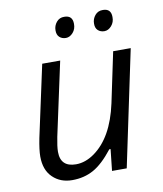

<svg xmlns="http://www.w3.org/2000/svg" viewBox="-83 -796 743 873"><g transform="rotate(-10 288.5 -359.0)"><path d="M138.2 -127.9Q138.2 -58.1 210 -58.1Q252.9 -58.1 294.4 -87.4Q382.8 -149.9 416 -303.2L464.8 -535.2H545.9L433.1 0H365.2L376 -99.1H370.1Q322.3 -38.1 278.8 -14.2Q235.4 9.8 180.7 9.8Q126 9.8 90.8 -24.4Q55.2 -58.6 55.2 -121.1Q55.2 -151.4 65.9 -205.1L137.2 -535.2H220.2L147 -195.8Q138.2 -152.3 138.2 -127.9ZM400.9 -674.3Q400.9 -695.3 414.6 -711.9Q428.2 -728.5 451.2 -728Q488.8 -728 488.8 -689Q489.3 -665 474.6 -648.4Q460 -631.8 441.9 -631.8Q423.8 -631.8 412.1 -642.6Q400.4 -653.3 400.9 -674.3ZM223.1 -674.3Q223.1 -695.3 236.8 -711.9Q250.5 -728.5 272.9 -728Q311 -728 311 -689Q311.5 -665 296.9 -648.4Q282.2 -631.8 264.2 -631.8Q246.1 -631.8 234.4 -642.6Q222.7 -653.3 223.1 -674.3Z"/></g></svg>

Font: OpenSans-Italic
Style: Italic
Weight: 400
Italic angle: -12°
Foundry: Ascender Corporation
Version: Version 1.10